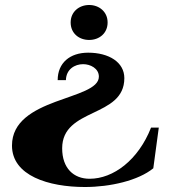

<svg xmlns="http://www.w3.org/2000/svg" viewBox="-20 -549 698 769"><path d="M333 -338C260 -338 211 -297 211 -228H244C245 -272 280 -292 313 -292C342 -292 376 -275 376 -242C376 -146 28 -161 28 34C28 155 175 200 320 200C422 200 534 174 594 125L616 -38H585C534 92 434 167 339 167C275 167 229 125 229 45C229 -119 478 -76 478 -236C478 -300 416 -338 333 -338ZM337 -529C297 -529 263 -502 263 -459C263 -415 297 -389 337 -389C378 -389 411 -416 411 -459C411 -502 377 -529 337 -529Z"/></svg>

Font: Sprat
Style: Bold
Weight: 700
Designer: Ethan Nakache
Foundry: Collletttivo
Version: Version 2.000;Glyphs 3.2 (3217)